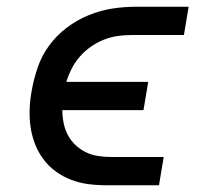

<svg xmlns="http://www.w3.org/2000/svg" viewBox="-20 -550 640 570"><path d="M296 0Q268 0 241.5 -3.5Q215 -7 190.5 -16.5Q166 -26 145.5 -41Q125 -56 109.5 -76.5Q94 -97 84.5 -121Q75 -145 71 -171.5Q67 -198 68 -225.5Q69 -253 74 -280Q80 -315 92 -350Q104 -385 126 -415Q148 -445 178.5 -468Q209 -491 243.5 -505Q278 -519 313 -524.5Q348 -530 384 -530H540L526 -446H370Q349 -446 328.5 -443Q308 -440 288 -432Q268 -424 250 -411.5Q232 -399 217.5 -382.5Q203 -366 193 -346.5Q183 -327 177 -307H420L406 -223H165Q165 -204 169 -184.5Q173 -165 181.5 -149Q190 -133 203.5 -120Q217 -107 234 -98.5Q251 -90 270.5 -87Q290 -84 310 -84H466L452 0Z"/></svg>

Font: Iosevka Slab Medium Extended
Style: Italic
Weight: 500
Width: 7
Italic angle: -9°
Monospace: yes
Designer: Belleve Invis
Foundry: Belleve Invis
Version: Version 11.1.0; ttfautohint (v1.8.3)